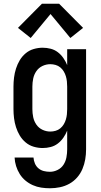

<svg xmlns="http://www.w3.org/2000/svg" viewBox="-20 -783 540 1026"><path d="M247 223Q223 223 200 219.5Q177 216 155.5 206.5Q134 197 116 182Q98 167 85.5 147Q73 127 66 104.5Q59 82 58 59H159Q160 75 166.5 90.5Q173 106 185.5 116.5Q198 127 214 131Q230 135 247 135Q268 135 288 125Q308 115 319.5 97Q331 79 335 57.5Q339 36 339 15V-85Q331 -65 318.5 -47Q306 -29 289 -16Q272 -3 251 2.5Q230 8 208 8Q184 8 160 1Q136 -6 117 -22Q98 -38 85.5 -59Q73 -80 65.5 -103.5Q58 -127 55 -151.5Q52 -176 52 -200V-320Q52 -344 55 -368.5Q58 -393 65.5 -416.5Q73 -440 85.5 -461Q98 -482 117 -498Q136 -514 160 -521Q184 -528 208 -528Q230 -528 251 -522.5Q272 -517 289 -504Q306 -491 318.5 -473Q331 -455 339 -435V-520H440V15Q440 42 435.5 68.5Q431 95 420.5 120Q410 145 392 165.5Q374 186 350.5 199Q327 212 300.5 217.5Q274 223 247 223ZM249 -80Q263 -80 277 -84Q291 -88 302 -97Q313 -106 320.5 -118.5Q328 -131 332 -144.5Q336 -158 337.5 -172Q339 -186 339 -200V-320Q339 -334 337.5 -348Q336 -362 332 -375.5Q328 -389 320.5 -401.5Q313 -414 302 -423Q291 -432 277 -436Q263 -440 249 -440Q227 -440 207 -430.5Q187 -421 174.5 -403Q162 -385 157.5 -363.5Q153 -342 153 -320V-200Q153 -178 157.5 -156.5Q162 -135 174.5 -117Q187 -99 207 -89.5Q227 -80 249 -80ZM144 -580 76 -634 204 -763H296L424 -634L356 -580L250 -708Z"/></svg>

Font: Iosevka SS04 Semibold
Style: Regular
Weight: 600
Monospace: yes
Designer: Belleve Invis
Foundry: Belleve Invis
Version: Version 19.0.0; ttfautohint (v1.8.4)